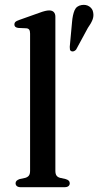

<svg xmlns="http://www.w3.org/2000/svg" viewBox="-20 -781 410 801"><path d="M211 -711.5V-68.5Q211 -55 216 -48.2Q221 -41.5 231 -39L253.5 -34Q262.5 -31.5 266.8 -27.2Q271 -23 271 -16.5Q271 -9 265.5 -4.5Q260 0 248.5 0H67Q56 0 50.5 -4.5Q45 -9 45 -16.5Q45 -22.5 49.2 -26.8Q53.5 -31 62 -34L85.5 -39Q95.5 -42 100.5 -48.5Q105.5 -55 105.5 -68.5V-641Q105.5 -652 101.8 -657.2Q98 -662.5 89.5 -663L55.5 -664.5Q47 -666 43.5 -669.5Q40 -673 40 -679Q40 -685.5 44 -689.5Q48 -693.5 59.5 -697.5L142.5 -727Q158.5 -733 168.2 -735.2Q178 -737.5 185 -737.5Q198 -737.5 204.5 -730.5Q211 -723.5 211 -711.5ZM280.5 -688.5Q283 -719 291 -737.8Q299 -756.5 320.5 -760Q339 -763 352.5 -754Q366 -745 368.5 -730Q372 -714 365.8 -698.2Q359.5 -682.5 346.5 -664.5L297.5 -574Q293.5 -569.5 288.5 -567.5Q283.5 -565.5 278.5 -567Q272.5 -569.5 271.8 -574.5Q271 -579.5 271 -585.5Z"/></svg>

Font: Fraunces
Style: Regular
Weight: 400
Version: Version 1.000;[b76b70a41]